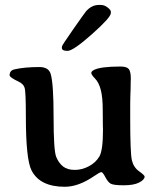

<svg xmlns="http://www.w3.org/2000/svg" viewBox="-20 -732 635 761"><path d="M419.4 -685.5V-680.2Q419.4 -663.1 344.7 -596.7Q270 -530.3 247.6 -530.3H244.6L242.2 -530.8Q225.1 -530.8 225.1 -543.5L225.6 -545.9V-547.9Q225.6 -552.2 271.2 -617.4Q316.9 -682.6 320.8 -687Q343.3 -712.4 371.6 -712.4H379.9Q393.6 -712.4 406.5 -702.4Q419.4 -692.4 419.4 -685.5ZM352.1 -454.6Q378.4 -468.3 457.5 -468.3Q482.4 -468.3 490.5 -458.3Q498.5 -448.2 498.5 -420.9L498 -406.7Q497.6 -392.6 497.6 -377.9L496.6 -349.6L496.1 -320.8V-262.7Q496.1 -125 502.7 -96.9Q509.3 -68.8 531.2 -53.2Q553.2 -37.6 553.2 -32.2Q553.2 -20 532 -8.8Q510.7 2.4 470.7 2.4Q430.7 2.4 418.9 -3.9Q407.7 -10.3 397.5 -30Q387.2 -49.8 381.6 -49.8Q376 -49.8 352.5 -33.7Q291 8.3 236.8 8.3Q138.2 8.3 105 -56.6Q82.5 -100.6 82.5 -270.5Q82.5 -369.1 77.4 -384.5Q72.3 -399.9 54.2 -408.2Q18.1 -425.3 18.1 -433.6Q18.1 -452.6 37.1 -457Q77.1 -466.3 136.2 -466.3Q172.4 -466.3 180.7 -439.5Q192.4 -401.9 192.4 -268.3Q192.4 -134.8 202.9 -109.9Q213.4 -85 230.5 -71.8Q247.6 -58.6 276.4 -58.6Q305.2 -58.6 332.3 -73Q359.4 -87.4 373.8 -111.6Q388.2 -135.7 388.2 -218.8L387.7 -232.9Q387.2 -247.1 387.2 -296.4Q387.2 -345.7 379.6 -375.2Q372.1 -404.8 356.9 -420.4Q341.8 -436 341.8 -442.6Q341.8 -449.2 352.1 -454.6Z"/></svg>

Font: Averia Serif Libre
Style: Regular
Weight: 400
Version: Version 1.002